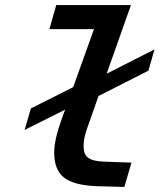

<svg xmlns="http://www.w3.org/2000/svg" viewBox="-20 -730 654 758"><path d="M237 -297 77 -217 102 -302 269 -386 351 -615H175L202 -710H497L401 -439L590 -535L566 -451L369 -351L333 -249Q320 -214 315 -193.5Q310 -173 310 -152Q310 -121 327.5 -107.5Q345 -94 387 -92L499 -88L471 8L359 5Q270 1 232 -29.5Q194 -60 194 -127Q194 -154 201.5 -187Q209 -220 225 -264Z"/></svg>

Font: Intel One Mono Medium
Style: Italic
Weight: 500
Italic angle: -16°
Monospace: yes
Designer: Fred Shallcrass
Foundry: Frere-Jones Type LLC
Version: Version 1.400;hotconv 1.1.0;makeotfexe 2.6.0;FJTRelease1.4